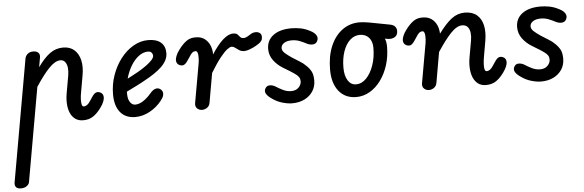

<svg xmlns="http://www.w3.org/2000/svg" viewBox="-80 -700 4011 1318"><g transform="rotate(-5 1925.5 -41.0)"><path d="M16.5 428.5Q-7.5 428.5 -17.5 416.8Q-27.5 405 -24.5 385.5L124.5 -457.5Q126 -466.5 132.2 -476.5Q138.5 -486.5 150.8 -493.5Q163 -500.5 181 -500.5Q204 -500.5 216 -488.5Q228 -476.5 224 -454.5L212.5 -389Q254.5 -449 295.5 -479.2Q336.5 -509.5 387 -509.5Q434.5 -509.5 464.2 -483.5Q494 -457.5 504.8 -411.5Q515.5 -365.5 504 -304.5L484 -191Q479.5 -168 478.5 -145.5Q477.5 -123 481 -108.8Q484.5 -94.5 494.5 -94.5Q507.5 -94.5 518.8 -103Q530 -111.5 540.5 -128.5L555 -150Q565 -166.5 575 -175.2Q585 -184 596 -184Q612.5 -184 624.5 -174Q636.5 -164 636.5 -143.5Q636.5 -133 629.8 -115Q623 -97 606.5 -74.5Q579.5 -37.5 551 -18.8Q522.5 0 482.5 0Q450.5 0 428.2 -16Q406 -32 394.2 -59.5Q382.5 -87 380.5 -122.2Q378.5 -157.5 385.5 -196.5L406.5 -315.5Q411.5 -343.5 408.8 -368.2Q406 -393 394.2 -408.5Q382.5 -424 361.5 -424Q326 -424 283.8 -380.5Q241.5 -337 188.5 -256L74.5 389.5Q72.5 404.5 56.8 416.5Q41 428.5 16.5 428.5Z M841.5 9Q774 9 737.8 -35.2Q701.5 -79.5 701.5 -158.5Q701.5 -228 723.8 -291Q746 -354 784 -403.2Q822 -452.5 871 -481Q920 -509.5 973.5 -509.5Q1030.5 -509.5 1060.8 -483.8Q1091 -458 1091 -410Q1091 -383 1077.8 -358.8Q1064.5 -334.5 1041.8 -313.5Q1019 -292.5 991.2 -274Q963.5 -255.5 934 -239.5Q907.5 -224 869.5 -205Q831.5 -186 798 -169.5Q797.5 -160.5 797.8 -152.5Q798 -144.5 799 -137Q801 -112 814.5 -94Q828 -76 847.5 -76Q874 -76 902 -94Q930 -112 954.5 -140.5Q975.5 -166.5 994.8 -172Q1014 -177.5 1029 -166Q1037.5 -160.5 1042.2 -149.8Q1047 -139 1043.8 -123.5Q1040.5 -108 1023.5 -87Q989.5 -44 941 -17.5Q892.5 9 841.5 9ZM811 -258Q829 -267.5 849 -278Q869 -288.5 887.5 -299Q919.5 -317.5 944.5 -335.8Q969.5 -354 984.2 -370.5Q999 -387 999 -400.5Q999 -411 990.8 -421Q982.5 -431 967 -431Q932.5 -431 901.8 -407.8Q871 -384.5 847.5 -345.2Q824 -306 811 -258Z M1301.5 0Q1282.5 0 1268.2 -13Q1254 -26 1257.5 -49.5L1306 -323.5Q1308 -335 1308.8 -349.2Q1309.5 -363.5 1308.5 -376.2Q1307.5 -389 1303.5 -397.2Q1299.5 -405.5 1292 -405.5Q1278 -405.5 1268.2 -397Q1258.5 -388.5 1248.5 -371.5L1234 -350Q1223.5 -333.5 1213.8 -324.8Q1204 -316 1192.5 -316Q1176.5 -316 1164.2 -326.2Q1152 -336.5 1152 -356.5Q1152 -367 1159 -385.2Q1166 -403.5 1182.5 -425.5Q1209.5 -462.5 1238.5 -482.8Q1267.5 -503 1310 -499.5Q1339.5 -498 1361.8 -481.8Q1384 -465.5 1396.8 -437.8Q1409.5 -410 1410 -373Q1450.5 -436 1488.2 -469.8Q1526 -503.5 1558.5 -503.5Q1580 -503.5 1589 -494.2Q1598 -485 1605.2 -475.8Q1612.5 -466.5 1628.5 -466.5Q1642 -466.5 1656.5 -475Q1671 -483.5 1679 -489Q1692.5 -498 1710 -499.2Q1727.5 -500.5 1740.8 -491.8Q1754 -483 1754 -462.5Q1754 -447 1746.8 -436.8Q1739.5 -426.5 1728.5 -419Q1717.5 -411.5 1706 -405Q1686.5 -394 1663.5 -385.5Q1640.5 -377 1626 -377Q1606 -377 1591.2 -386.2Q1576.5 -395.5 1564.5 -404.8Q1552.5 -414 1540 -414Q1529 -414 1509.5 -399.2Q1490 -384.5 1461 -348.2Q1432 -312 1392 -246.5L1356.5 -45Q1353 -22.5 1336.5 -11.2Q1320 0 1301.5 0Z M1921.5 9Q1892.5 9 1855.5 -1.5Q1818.5 -12 1787 -34.5Q1757.5 -54 1747 -72.8Q1736.5 -91.5 1748.5 -110.5Q1758.5 -128 1780.2 -127.2Q1802 -126.5 1821 -113.5Q1834.5 -104.5 1863 -89.8Q1891.5 -75 1922 -75Q1955 -75 1973.8 -94.2Q1992.5 -113.5 1992.5 -136.5Q1992.5 -153 1985.5 -164Q1978.5 -175 1966.5 -184Q1952 -195.5 1928.5 -210.2Q1905 -225 1878 -241Q1840.5 -264 1815 -298.5Q1789.5 -333 1789.5 -376.5Q1789.5 -436 1835 -470.2Q1880.5 -504.5 1961 -504.5Q1990 -504.5 2022.5 -498.5Q2055 -492.5 2089 -474.5Q2118 -460 2129 -440.5Q2140 -421 2128 -399.5Q2118.5 -382.5 2097.5 -381.2Q2076.5 -380 2054 -392Q2039.5 -400 2013 -411Q1986.5 -422 1955.5 -422Q1922 -422 1902 -408.5Q1882 -395 1882 -374.5Q1882 -356 1900.5 -339.5Q1919 -323 1946.5 -304.5Q1972.5 -287.5 1998 -272.2Q2023.5 -257 2041.5 -238Q2061 -220 2073.5 -197.2Q2086 -174.5 2086 -133.5Q2086 -92.5 2065.2 -60.2Q2044.5 -28 2007.5 -9.5Q1970.5 9 1921.5 9Z M2364 4.5Q2288 4.5 2244.2 -49.8Q2200.5 -104 2200.5 -197.5Q2200.5 -289.5 2229.2 -358.5Q2258 -427.5 2309.8 -466Q2361.5 -504.5 2429 -504.5Q2440.5 -504.5 2454 -503.2Q2467.5 -502 2481.5 -499.8Q2495.5 -497.5 2506.5 -495.5Q2509 -495 2521 -492.8Q2533 -490.5 2560.8 -485.2Q2588.5 -480 2638 -470.5Q2661.5 -466 2672 -453.2Q2682.5 -440.5 2682.5 -423.5Q2682.5 -395 2663 -382.5Q2643.5 -370 2614.5 -374L2594 -378Q2599 -366.5 2601.5 -352.5Q2604 -338.5 2604 -322.5Q2604 -254.5 2585.2 -195.2Q2566.5 -136 2533.5 -91Q2500.5 -46 2457 -20.8Q2413.5 4.5 2364 4.5ZM2370 -82.5Q2409.5 -82.5 2441 -115.2Q2472.5 -148 2491.2 -202.2Q2510 -256.5 2510 -322Q2510 -366.5 2487 -392.5Q2464 -418.5 2424.5 -418.5Q2386 -418.5 2356.2 -391Q2326.5 -363.5 2309.8 -314.8Q2293 -266 2293 -203.5Q2293 -149 2313.5 -115.8Q2334 -82.5 2370 -82.5Z M2865 0Q2846 0 2831.8 -13Q2817.5 -26 2821 -49.5L2869.5 -323.5Q2871.5 -335 2872.2 -349.2Q2873 -363.5 2872 -376.2Q2871 -389 2867 -397.2Q2863 -405.5 2855.5 -405.5Q2841.5 -405.5 2831.8 -397Q2822 -388.5 2812 -371.5L2797.5 -350Q2787 -333.5 2777.2 -324.8Q2767.5 -316 2756 -316Q2740 -316 2727.8 -326.2Q2715.5 -336.5 2715.5 -356.5Q2715.5 -367 2722.5 -385.2Q2729.5 -403.5 2746 -425.5Q2773 -462.5 2802 -482.8Q2831 -503 2873.5 -499.5Q2902.5 -498 2924.8 -482.5Q2947 -467 2959.8 -440.8Q2972.5 -414.5 2974 -379Q3022.5 -445 3063.8 -476.5Q3105 -508 3154.5 -508Q3206.5 -508 3237.8 -482Q3269 -456 3279.5 -409.8Q3290 -363.5 3279.5 -302.5L3259.5 -188Q3256 -166.5 3254.8 -145Q3253.5 -123.5 3257 -109Q3260.5 -94.5 3271 -94.5Q3283.5 -94.5 3294.8 -103Q3306 -111.5 3316.5 -128.5L3331 -150Q3341 -166.5 3351 -175.2Q3361 -184 3372 -184Q3388.5 -184 3400.5 -174Q3412.5 -164 3412.5 -143.5Q3412.5 -133 3405.5 -115Q3398.5 -97 3382 -74.5Q3355.5 -37.5 3327 -18.8Q3298.5 0 3258.5 0Q3226 0 3204.5 -15.8Q3183 -31.5 3171 -59Q3159 -86.5 3156.8 -122.5Q3154.5 -158.5 3161.5 -198.5L3182 -314Q3187 -342 3184 -366.8Q3181 -391.5 3168 -407Q3155 -422.5 3129.5 -422.5Q3093.5 -422.5 3051.8 -379Q3010 -335.5 2956.5 -254L2920 -45Q2916 -22.5 2899.8 -11.2Q2883.5 0 2865 0Z M3637 9Q3608 9 3571 -1.5Q3534 -12 3502.5 -34.5Q3473 -54 3462.5 -72.8Q3452 -91.5 3464 -110.5Q3474 -128 3495.8 -127.2Q3517.5 -126.5 3536.5 -113.5Q3550 -104.5 3578.5 -89.8Q3607 -75 3637.5 -75Q3670.5 -75 3689.2 -94.2Q3708 -113.5 3708 -136.5Q3708 -153 3701 -164Q3694 -175 3682 -184Q3667.5 -195.5 3644 -210.2Q3620.5 -225 3593.5 -241Q3556 -264 3530.5 -298.5Q3505 -333 3505 -376.5Q3505 -436 3550.5 -470.2Q3596 -504.5 3676.5 -504.5Q3705.5 -504.5 3738 -498.5Q3770.5 -492.5 3804.5 -474.5Q3833.5 -460 3844.5 -440.5Q3855.5 -421 3843.5 -399.5Q3834 -382.5 3813 -381.2Q3792 -380 3769.5 -392Q3755 -400 3728.5 -411Q3702 -422 3671 -422Q3637.5 -422 3617.5 -408.5Q3597.5 -395 3597.5 -374.5Q3597.5 -356 3616 -339.5Q3634.5 -323 3662 -304.5Q3688 -287.5 3713.5 -272.2Q3739 -257 3757 -238Q3776.5 -220 3789 -197.2Q3801.5 -174.5 3801.5 -133.5Q3801.5 -92.5 3780.8 -60.2Q3760 -28 3723 -9.5Q3686 9 3637 9Z"/></g></svg>

Font: Edu AU VIC WA NT Pre Medium
Style: Regular
Weight: 500
Designer: Tina and Corey Anderson, Eben Sorkin, Mirko Velimirovic
Foundry: Google for Education
Version: Version 1.001